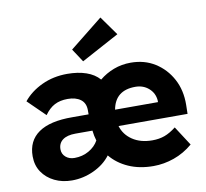

<svg xmlns="http://www.w3.org/2000/svg" viewBox="-87 -895 1073 1000"><g transform="rotate(-10 450.0 -395.0)"><path d="M215 10Q164 10 123 -10Q82 -30 58 -65.5Q34 -101 34 -149Q34 -231 94.5 -273Q155 -315 273 -314H359V-336Q359 -374 333.5 -393Q308 -412 265 -412Q225 -412 196 -397Q167 -382 143 -348L52 -437Q90 -484 151 -512.5Q212 -541 285 -541Q342 -541 385.5 -526Q429 -511 455 -481Q489 -509 531 -525Q573 -541 621 -541Q694 -541 749.5 -506Q805 -471 837 -411.5Q869 -352 868 -275L867 -227H502Q516 -180 558.5 -151.5Q601 -123 663 -123Q699 -123 728 -133.5Q757 -144 789 -169L855 -67Q809 -28 755 -9Q701 10 646 10Q572 10 514.5 -15.5Q457 -41 420 -86Q387 -42 331 -16Q275 10 215 10ZM623 -413Q517 -413 499 -314H726V-323Q723 -362 694 -387.5Q665 -413 623 -413ZM248 -103Q290 -103 324 -122.5Q358 -142 375 -173Q367 -199 364 -227H274Q230 -227 206.5 -209.5Q183 -192 183 -160Q183 -135 201.5 -119Q220 -103 248 -103ZM379 -591 333 -661 507 -800 579 -699Z"/></g></svg>

Font: Readex Pro bold
Style: Bold
Weight: 700
Designer: Bonnie Shaver-Troup, Thomas Jockin
Foundry: Lexend
Version: Version 1.200; ttfautohint (v1.8.3)